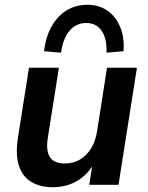

<svg xmlns="http://www.w3.org/2000/svg" viewBox="-20 -772 619 802"><path d="M200 10Q148 10 111 -12Q74 -34 59 -80Q44 -126 55 -197L101 -489H226L180 -198Q174 -162 179.5 -137.5Q185 -113 203 -101Q221 -89 250 -89Q287 -89 315 -106Q343 -123 361.5 -154Q380 -185 386 -227L427 -489H552L475 0H353L368 -99H377Q352 -47 306 -18.5Q260 10 200 10ZM235 -552 164 -558Q171 -618 195.5 -661.5Q220 -705 258 -728.5Q296 -752 345 -752Q393 -752 428 -728Q463 -704 481.5 -660.5Q500 -617 496 -558L425 -552Q427 -611 404.5 -643.5Q382 -676 340 -676Q298 -676 270.5 -643.5Q243 -611 235 -552Z"/></svg>

Font: Nunito Sans 12pt
Style: Bold Italic
Weight: 700
Italic angle: -9°
Designer: Vernon Adams
Foundry: Vernon Adams
Version: Version 3.101;gftools[0.9.27]